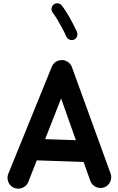

<svg xmlns="http://www.w3.org/2000/svg" viewBox="-20 -1070 712 1159"><path d="M63.5 63.4Q87.8 74 113.5 64.5Q139.2 55.1 149.8 30.8L348.9 -475.6L525.9 23.8Q535.6 48.5 560.6 59.2Q585.6 69.9 610.2 60.5Q634.9 50.8 645.8 25.8Q656.7 0.9 647 -23.8L413.6 -666.4Q405.6 -687.3 384.4 -699.3Q360.1 -713 332.5 -704.1Q304.9 -695.2 293.6 -669.4L30.9 -22.9Q20.3 1.3 29.7 26.9Q39.2 52.4 63.5 63.4ZM570.3 -150.9Q573 -177.4 555.6 -198Q538.2 -218.6 511.4 -221.3L183 -232.5Q156.5 -235.2 135.9 -217.8Q115.2 -200.4 112.5 -173.6Q109.9 -147.1 127.4 -126.5Q145 -105.8 171.5 -103.1L499.9 -91.9Q526.7 -89.2 547.2 -106.8Q567.6 -124.4 570.3 -150.9ZM304.1 -1043Q293.2 -1034.4 291.3 -1019.9Q289.3 -1005.4 297.9 -994.1Q310.5 -978 325.6 -953Q340.7 -928 355.4 -900.3Q370.1 -872.6 381 -848.4Q386.5 -835.8 400.5 -830.6Q414.4 -825.3 427 -830.8Q439.6 -836.3 444.8 -850.5Q450.1 -864.6 444.6 -877.2Q426.8 -916.3 402 -961.1Q377.2 -1005.9 352.5 -1037.1Q344 -1048.3 329.5 -1050Q314.9 -1051.6 304.1 -1043Z"/></svg>

Font: Mikhak VF
Style: Regular
Weight: 100
Designer: Amin Abedi
Version: Version 3.001